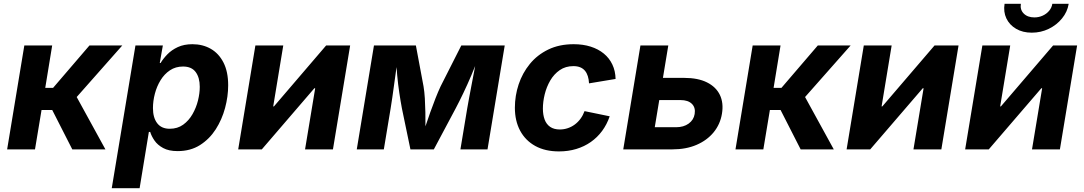

<svg xmlns="http://www.w3.org/2000/svg" viewBox="-20 -785 5698 1009"><path d="M17.5 0 107.8 -545.9H254.2L217.8 -323.3H259L450 -545.9H622.5L383.1 -275.1L534 0H359.9L254.5 -206.9H198.3L163.9 0Z M567.3 204.1 691.8 -545.9H835.8L819.6 -454H824Q837.5 -476.7 859.7 -499.6Q881.9 -522.4 914.5 -537.6Q947.1 -552.7 991.2 -552.7Q1045.2 -552.7 1087.6 -528.5Q1130 -504.2 1154.5 -456.2Q1179.1 -408.1 1179.1 -336.8Q1179.1 -278.4 1162.8 -217.5Q1146.5 -156.7 1113.7 -105.4Q1080.8 -54.2 1030.9 -22.5Q980.9 9.1 913.7 9.1Q867 9.1 837.5 -7Q807.9 -23.1 791.9 -46.4Q775.9 -69.7 769.3 -91.7H762.3L713.7 204.1ZM871.9 -108.3Q912.8 -108.3 942.5 -129.7Q972.2 -151.1 991.6 -185Q1011.1 -218.9 1020.5 -257Q1029.8 -295.1 1029.8 -328.6Q1029.8 -377.4 1008.3 -406.4Q986.8 -435.4 941.8 -435.4Q902.8 -435.4 873.2 -415.6Q843.6 -395.8 823.8 -363.5Q804 -331.1 793.9 -292.6Q783.8 -254.2 783.8 -216.9Q783.8 -166.7 806.1 -137.5Q828.4 -108.3 871.9 -108.3Z M1729.7 0H1583.1L1636.4 -321.3H1632.1L1355.9 0H1231.8L1322.1 -545.9H1468.6L1415.8 -226H1419.8L1693.8 -545.9H1820.1Z M1854.9 0 1945.2 -545.9H2165.6L2205.8 -330.9Q2210.4 -303.7 2212.6 -268.4Q2214.7 -233.1 2215.4 -195Q2216.1 -156.9 2215.8 -121.1Q2215.5 -85.4 2214.6 -57.2H2195.7Q2204.2 -85.8 2216 -121.7Q2227.8 -157.5 2241.4 -195.5Q2254.9 -233.5 2268.8 -268.7Q2282.7 -303.9 2295.3 -330.9L2404.2 -545.9H2632.4L2542 0H2399.6L2435.4 -215.5Q2439.2 -238.2 2445.4 -271.2Q2451.6 -304.3 2458.8 -342.1Q2466.1 -380 2473.2 -417.5Q2480.2 -455 2485.7 -486.9H2495.2Q2477.4 -437.1 2456.6 -388.3Q2435.9 -339.6 2414.8 -295.6Q2393.8 -251.6 2374.7 -215.5L2259.9 0H2136.9L2092.1 -215.5Q2085 -253 2078.4 -297.3Q2071.7 -341.6 2067.3 -389.9Q2062.9 -438.2 2061.4 -486.9H2072.1Q2066.9 -453.9 2061.7 -416.6Q2056.4 -379.3 2051.4 -342.1Q2046.3 -305 2041.6 -272.1Q2037 -239.3 2032.9 -215.5L1997.1 0Z M2917.5 10.7Q2845 10.7 2793.1 -17.8Q2741.3 -46.4 2713.5 -98Q2685.8 -149.6 2685.8 -218.8Q2685.8 -281.9 2705.6 -341.6Q2725.5 -401.3 2764.5 -449Q2803.5 -496.7 2861.3 -524.7Q2919 -552.7 2994.7 -552.7Q3043.9 -552.7 3084 -540Q3124.1 -527.3 3153.2 -503.4Q3182.2 -479.6 3198.1 -445.8Q3214.1 -412.1 3215 -370.1L3075.5 -346.9Q3074.4 -368.1 3069.1 -384.8Q3063.9 -401.5 3054 -413.3Q3044.1 -425.1 3029.1 -431.3Q3014.1 -437.5 2993.3 -437.5Q2951.9 -437.5 2921.6 -416.5Q2891.3 -395.6 2871.6 -361.8Q2852 -327.9 2842.5 -289.1Q2833 -250.2 2833 -214.2Q2833 -181.6 2842.2 -156.7Q2851.5 -131.8 2871.3 -118.2Q2891.1 -104.6 2922.1 -104.6Q2943.8 -104.6 2963.8 -111.4Q2983.8 -118.1 3000.7 -130.7Q3017.7 -143.3 3030.8 -161.2Q3043.9 -179.1 3051.9 -201L3184.1 -173.8Q3169.3 -130.8 3144.2 -96.8Q3119.1 -62.8 3084.8 -38.8Q3050.6 -14.8 3008.4 -2.1Q2966.3 10.7 2917.5 10.7Z M3412.9 -375.7H3575.7Q3648 -375.7 3695.4 -352Q3742.7 -328.4 3763.1 -286.2Q3783.4 -243.9 3774 -187.3Q3764.9 -132 3730.3 -89.7Q3695.6 -47.4 3640.4 -23.7Q3585.2 0 3513.4 0H3255.3L3345.6 -545.9H3492L3420.9 -116.4H3532.6Q3572.7 -116.4 3599.1 -135.5Q3625.6 -154.7 3630.6 -186Q3636.1 -219.3 3616.1 -239.2Q3596 -259.1 3556.2 -259.1H3393.2Z M3845.1 0 3935.4 -545.9H4081.9L4045.4 -323.3H4086.7L4277.6 -545.9H4450.1L4210.8 -275.1L4361.7 0H4187.6L4082.1 -206.9H4025.9L3991.5 0Z M4927 0H4780.4L4833.7 -321.3H4829.4L4553.2 0H4429.1L4519.4 -545.9H4665.8L4613 -226H4617L4891.1 -545.9H5017.3Z M5550 0H5403.4L5456.7 -321.3H5452.5L5176.2 0H5052.1L5142.5 -545.9H5288.9L5236.1 -226H5240.1L5514.1 -545.9H5640.4ZM5402.2 -613.3Q5354.5 -613.3 5319.8 -633.6Q5285 -653.9 5268.7 -688.3Q5252.4 -722.7 5259.2 -765H5344.8Q5339.7 -734.2 5360 -713.8Q5380.3 -693.5 5415.8 -693.5Q5439.4 -693.5 5459.6 -702.8Q5479.8 -712 5493.4 -728.2Q5507 -744.3 5510.2 -765H5596.2Q5589.4 -722.7 5561.2 -688.2Q5533.1 -653.6 5491.6 -633.5Q5450.1 -613.3 5402.2 -613.3Z"/></svg>

Font: Adwaita Sans
Style: Italic
Weight: 400
Italic angle: -9.39999°
Designer: Rasmus Andersson
Foundry: rsms
Version: Version 4.001;git-9221beed3